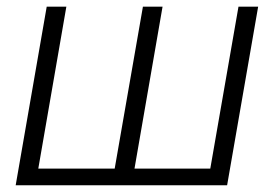

<svg xmlns="http://www.w3.org/2000/svg" viewBox="-20 -548 814 568"><path d="M176.3 -528.3 93.3 -49.3H319.3L402.8 -528.3H460.9L377.9 -49.3H602.1L685.5 -528.3H743.7L651.9 0H26.4L118.2 -528.3Z"/></svg>

Font: Roboto Light
Style: Italic
Weight: 300
Italic angle: -12°
Designer: Google
Version: Version 2.134; 2016; ttfautohint (v1.6)